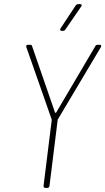

<svg xmlns="http://www.w3.org/2000/svg" viewBox="-20 -919 515 939"><path d="M193 -10 233 -332Q233 -336 232 -337L109 -688L108 -692Q108 -700 117 -700H127Q136 -700 137 -693L249 -369Q250 -367 252 -367Q254 -367 255 -369L446 -693Q449 -700 458 -700H468Q473 -700 474.5 -696.5Q476 -693 473 -688L264 -337Q262 -336 262 -332L222 -10Q222 -6 219 -3Q216 0 211 0H202Q193 0 193 -10ZM276 -780 350 -892Q355 -899 363 -899H371Q377 -899 379 -895.5Q381 -892 377 -887L300 -775Q295 -768 288 -768H282Q276 -768 274.5 -771.5Q273 -775 276 -780Z"/></svg>

Font: Barlow Semi Condensed Thin
Style: Italic
Weight: 250
Width: 4
Italic angle: -7°
Designer: Jeremy Tribby
Foundry: Tribby Type
Version: Version 1.408